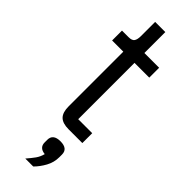

<svg xmlns="http://www.w3.org/2000/svg" viewBox="-301 -666 921 921"><g transform="rotate(45 159.0 -206.0)"><path d="M180 0Q139 0 120.5 -18.5Q102 -37 102 -78V-449H26V-516H71Q94 -516 101.5 -527.5Q109 -539 109 -562V-658H178V-516H278V-449H178V-67H273V0ZM193 68Q243 68 243 108V126Q243 161 226 192Q209 223 186 246H132Q152 223 164.5 205.5Q177 188 183 165Q163 163 153 153Q143 143 143 126V108Q143 68 193 68Z"/></g></svg>

Font: IBM Plex Sans Cond
Style: Regular
Weight: 400
Width: 3
Designer: Mike Abbink, Paul van der Laan, Pieter van Rosmalen
Foundry: Bold Monday
Version: Version 1.3